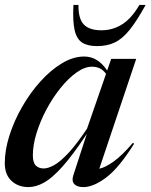

<svg xmlns="http://www.w3.org/2000/svg" viewBox="-20 -752 614 783"><path d="M279 -37 334 -206Q276.5 -119 234.2 -72Q192 -25 159 -7Q126 11 96 11Q54 11 26.8 -14.5Q-0.5 -40 -0.5 -86.5Q-0.5 -140.5 18.8 -200.5Q38 -260.5 70.8 -317.2Q103.5 -374 145.2 -420.2Q187 -466.5 232.8 -494Q278.5 -521.5 323.5 -521.5Q379 -521.5 417 -464.5L433.5 -512H535.5L385 -64Q408.5 -68.5 443 -93Q477.5 -117.5 522 -169.5L527 -166Q465.5 -67.5 413.2 -28.2Q361 11 320 11Q293.5 11 282.5 -2Q271.5 -15 279 -37ZM114 -119Q114 -89 126 -77Q138 -65 158.5 -65Q176.5 -65 201.5 -79Q226.5 -93 259.5 -128.5Q292.5 -164 335 -227.5L412.5 -451Q400.5 -467 386.5 -473.5Q372.5 -480 355.5 -480Q325 -480 291.8 -456.2Q258.5 -432.5 226.8 -393Q195 -353.5 169.5 -305.8Q144 -258 129 -209.2Q114 -160.5 114 -119ZM394 -628.5Q440 -628.5 478.5 -653Q517 -677.5 548.5 -732H574Q538 -666.5 508.5 -630Q479 -593.5 448 -578.8Q417 -564 376 -564Q337 -564 314.8 -578.5Q292.5 -593 284.2 -629.8Q276 -666.5 279.5 -732H300Q299 -677 321.2 -652.8Q343.5 -628.5 394 -628.5Z"/></svg>

Font: Newsreader 72pt Medium
Style: Italic
Weight: 500
Italic angle: -17°
Designer: Hugues Gentile
Foundry: Production Type
Version: Version 1.003; ttfautohint (v1.8.3)